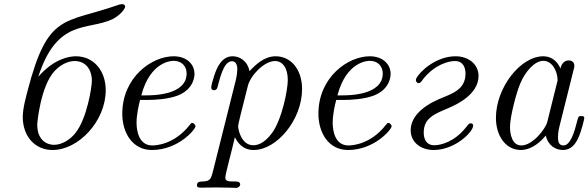

<svg xmlns="http://www.w3.org/2000/svg" viewBox="-20 -714 2844 928"><path d="M90 -149C90 -56 148 11 234 11C360 11 491 -129 491 -278C491 -372 433 -442 347 -442C315 -442 242 -431 165 -343C256 -626 404 -565 523 -621C558 -638 585 -670 585 -683C585 -687 581 -694 570 -694C560 -694 548 -689 545 -688C290 -599 211 -653 113 -274C107 -249 90 -192 90 -149ZM160 -112C160 -124 177 -299 244 -371C285 -415 327 -419 341 -419C390 -419 424 -383 424 -323C424 -296 401 -138 342 -68C320 -41 281 -14 241 -14C209 -14 160 -34 160 -112Z M571 -164C571 -74 619 11 714 11C842 11 925 -89 925 -104C925 -109 917 -120 909 -120C905 -120 904 -119 896 -109C822 -15 733 -11 716 -11C651 -11 640 -82 640 -121C640 -159 650 -204 657 -231H696C726 -231 793 -234 841 -253C920 -285 920 -350 920 -357C920 -403 883 -442 819 -442C714 -442 571 -341 571 -164ZM663 -253C706 -417 809 -420 819 -420C859 -420 882 -393 882 -359C882 -253 717 -253 684 -253Z M932 181C932 191 937 193 954 193C969 193 991 192 1026 192C1083 192 1102 194 1121 194C1133 194 1141 185 1141 177C1141 173 1139 170 1136 167C1131 163 1121 163 1111 163H1105C1087 163 1069 162 1069 145C1069 126 1102 10 1115 -50H1116C1127 -27 1152 11 1206 11C1317 11 1440 -134 1440 -284C1440 -375 1389 -442 1312 -442C1257 -442 1215 -401 1186 -370C1175 -423 1136 -442 1104 -442C1051 -442 1028 -387 1015 -347C1008 -325 1001 -302 1001 -290C1001 -280 1010 -278 1015 -278C1021 -278 1028 -281 1031 -292C1041 -324 1058 -418 1101 -418C1111 -418 1127 -412 1127 -380C1127 -353 1118 -319 1116 -312L1008 119C1005 130 1002 142 996 150C977 175 932 150 932 181ZM1131 -105C1131 -114 1146 -172 1178 -299C1190 -348 1256 -419 1309 -419C1345 -419 1371 -387 1371 -327C1371 -282 1344 -138 1294 -70C1255 -18 1222 -12 1204 -12C1148 -12 1131 -84 1131 -105Z M1519 -164C1519 -74 1567 11 1662 11C1790 11 1873 -89 1873 -104C1873 -109 1865 -120 1857 -120C1853 -120 1852 -119 1844 -109C1770 -15 1681 -11 1664 -11C1599 -11 1588 -82 1588 -121C1588 -159 1598 -204 1605 -231H1644C1674 -231 1741 -234 1789 -253C1868 -285 1868 -350 1868 -357C1868 -403 1831 -442 1767 -442C1662 -442 1519 -341 1519 -164ZM1611 -253C1654 -417 1757 -420 1767 -420C1807 -420 1830 -393 1830 -359C1830 -253 1665 -253 1632 -253Z M1965 -84C1965 -27 2013 11 2076 11C2179 11 2267 -76 2267 -107C2267 -114 2263 -118 2254 -118C2246 -118 2241 -109 2231 -97C2175 -27 2109 -12 2079 -12C2038 -12 2028 -46 2028 -73C2028 -146 2083 -164 2155 -195C2182 -207 2293 -256 2293 -347C2293 -403 2245 -442 2182 -442C2086 -442 2008 -367 1992 -335C1986 -323 1995 -312 2004 -312C2013 -312 2020 -325 2027 -334C2083 -403 2149 -419 2179 -419C2220 -419 2230 -385 2230 -358C2230 -279 2161 -260 2102 -235C2015 -197 1965 -145 1965 -84Z M2377 -144C2377 -59 2423 11 2498 11C2534 11 2578 -10 2618 -59C2629 -10 2666 11 2701 11C2738 11 2759 -14 2774 -45C2792 -83 2804 -141 2804 -143C2804 -153 2796 -153 2789 -153C2777 -153 2776 -152 2770 -130C2756 -74 2737 -11 2703 -11C2677 -11 2677 -38 2677 -52C2677 -59 2677 -75 2684 -103L2752 -375C2756 -389 2756 -391 2756 -396C2756 -417 2739 -422 2729 -422C2697 -422 2690 -388 2689 -383C2670 -426 2638 -442 2606 -442C2495 -442 2377 -290 2377 -144ZM2445 -100C2445 -150 2476 -267 2494 -309C2519 -370 2565 -420 2606 -420C2650 -420 2675 -368 2675 -326C2675 -324 2674 -319 2672 -313L2625 -124C2617 -92 2555 -11 2500 -11C2453 -11 2445 -70 2445 -100Z"/></svg>

Font: CMU Serif
Style: Italic
Weight: 500
Italic angle: -14.04°
Version: Version 0.7.0